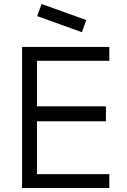

<svg xmlns="http://www.w3.org/2000/svg" viewBox="-20 -946 640 966"><path d="M91 0V-710H530V-640H166V-411H513V-336H166V-70H530V0ZM189 -926 414 -845 392 -784 167 -865Z"/></svg>

Font: Orbit
Style: Regular
Weight: 400
Designer: Sooun Cho
Foundry: JAMO
Version: Version 1.000; ttfautohint (v1.8.4.7-5d5b);gftools[0.9.29]